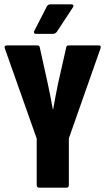

<svg xmlns="http://www.w3.org/2000/svg" viewBox="-20 -864 486 884"><path d="M160 0Q149 0 149 -13V-226L3 -639Q-3 -655 12 -655H151Q162 -655 163 -646L200 -479Q206 -450 212 -420.5Q218 -391 223 -362H225Q230 -391 235.5 -420Q241 -449 247 -478L285 -646Q286 -655 296 -655H434Q448 -655 442 -639L297 -227V-13Q297 0 287 0ZM146 -708Q139 -708 137 -712.5Q135 -717 138 -722L196 -835Q202 -844 212 -844H309Q315 -844 317.5 -840Q320 -836 315 -829L242 -718Q235 -708 223 -708Z"/></svg>

Font: Sofia Sans Extra Condensed Black
Style: Regular
Weight: 900
Designer: Botio Nikoltchev, Ani Petrova
Foundry: lettersoup
Version: Version 4.101